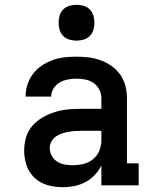

<svg xmlns="http://www.w3.org/2000/svg" viewBox="-20 -775 640 803"><path d="M243 8Q211 8 180 -0.5Q149 -9 125.5 -30.5Q102 -52 91.5 -82.5Q81 -113 81 -145Q81 -173 89 -200.5Q97 -228 115.5 -249Q134 -270 158.5 -284Q183 -298 210 -306.5Q237 -315 265 -317.5Q293 -320 321 -320H404V-365Q404 -384 395 -401Q386 -418 370.5 -428.5Q355 -439 336 -442.5Q317 -446 299 -446Q281 -446 263 -442.5Q245 -439 229.5 -430Q214 -421 204 -405Q194 -389 194 -371Q194 -371 194 -371Q194 -371 194 -371H87Q87 -371 87 -371.5Q87 -372 87 -372Q87 -397 95 -421.5Q103 -446 118 -466Q133 -486 154.5 -500.5Q176 -515 199.5 -523.5Q223 -532 248 -535Q273 -538 299 -538Q324 -538 350 -535Q376 -532 400.5 -523Q425 -514 446.5 -499Q468 -484 483 -462.5Q498 -441 504.5 -416Q511 -391 511 -365V-92H560V0H404V-83Q393 -61 376 -43Q359 -25 337.5 -13.5Q316 -2 291.5 3Q267 8 243 8ZM285 -84Q307 -84 329.5 -89.5Q352 -95 369.5 -109.5Q387 -124 395.5 -145Q404 -166 404 -189V-228H321Q307 -228 293 -227Q279 -226 265 -223.5Q251 -221 238 -216.5Q225 -212 213.5 -204Q202 -196 195 -183Q188 -170 188 -156Q188 -139 196.5 -123.5Q205 -108 219.5 -99Q234 -90 251 -87Q268 -84 285 -84ZM300 -605Q285 -605 270 -609.5Q255 -614 244.5 -624.5Q234 -635 229.5 -650Q225 -665 225 -680Q225 -695 229.5 -710Q234 -725 244.5 -735.5Q255 -746 270 -750.5Q285 -755 300 -755Q315 -755 330 -750.5Q345 -746 355.5 -735.5Q366 -725 370.5 -710Q375 -695 375 -680Q375 -665 370.5 -650Q366 -635 355.5 -624.5Q345 -614 330 -609.5Q315 -605 300 -605Z"/></svg>

Font: Iosevka Slab Semibold Extended
Style: Regular
Weight: 600
Width: 7
Monospace: yes
Designer: Belleve Invis
Foundry: Belleve Invis
Version: Version 11.1.0; ttfautohint (v1.8.3)